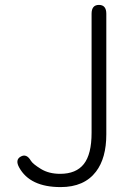

<svg xmlns="http://www.w3.org/2000/svg" viewBox="-20 -749 557 782"><path d="M227 13Q102 13 58 -67Q41 -98 64 -111Q88 -125 106 -94Q114 -81 146.5 -61Q179 -41 225 -41Q290 -41 321.5 -81Q353 -121 353 -208V-693Q353 -729 383 -729Q413 -729 413 -693V-202Q413 -105 371 -50Q323 13 227 13Z"/></svg>

Font: Resource Han Rounded JP Light
Style: Regular
Weight: 300
Designer: Cyano Hao (round all glyphs); Ryoko NISHIZUKA 西塚涼子 (kana, bopomofo & ideographs); Paul D. Hunt (Latin, Greek & Cyrillic)
Foundry: Cyano Hao
Version: 0.990